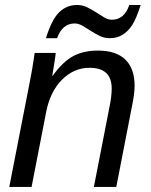

<svg xmlns="http://www.w3.org/2000/svg" viewBox="-20 -737 596 757"><path d="M350.1 0 411.6 -314.9Q420.4 -357.9 420.4 -388.2Q420.4 -469.7 333 -469.7Q271.5 -469.7 224.6 -422.9Q177.7 -376 162.1 -295.9L104.5 0H16.6L97.7 -415.5Q107.4 -461.9 116.7 -528.3H199.7Q199.7 -522.9 194.6 -490.5Q189.5 -458 186 -438H187.5Q228 -494.1 268.8 -515.9Q309.6 -537.6 365.7 -537.6Q438 -537.6 474.4 -502Q510.7 -466.3 510.7 -398.9Q510.7 -367.7 500.5 -318.8L438.5 0ZM412.1 -586.4Q391.6 -586.4 373 -595.5Q354.5 -604.5 337.6 -615.5Q320.8 -626.5 305.2 -635.5Q289.6 -644.5 274.4 -644.5Q225.6 -644.5 205.1 -586.4H161.1Q184.1 -660.6 213.6 -689Q243.2 -717.3 283.7 -717.3Q305.2 -717.3 323.7 -708.3Q342.3 -699.2 359.1 -688.2Q376 -677.2 391.1 -668.2Q406.2 -659.2 420.9 -659.2Q470.2 -659.2 489.7 -717.3H534.7Q517.6 -664.1 502 -639.4Q486.3 -614.7 464.4 -600.6Q442.4 -586.4 412.1 -586.4Z"/></svg>

Font: Liberation Sans
Style: Italic
Weight: 400
Italic angle: -12°
Designer: Steve Matteson
Foundry: Ascender Corporation
Version: Version 2.1.5